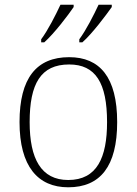

<svg xmlns="http://www.w3.org/2000/svg" viewBox="-20 -786 581 816"><path d="M317 -619V-606H330C372 -643 431 -722 455 -756V-766H399C378 -721 346 -658 317 -619ZM155 -619V-606H168C210 -643 270 -722 293 -756V-766H237C216 -721 184 -658 155 -619ZM270 10C406 10 478 -79 478 -267C478 -458 404 -543 274 -543C135 -543 63 -454 63 -267C63 -79 141 10 270 10ZM270 -21C155 -21 106 -111 106 -267C106 -430 153 -512 274 -512C386 -512 435 -434 435 -267C435 -116 392 -21 270 -21Z"/></svg>

Font: Noto Serif Georgian ExtraLight
Style: Regular
Weight: 200
Designer: Monotype Design Team, Akaki Razmadze
Foundry: Google LLC
Version: Version 2.003